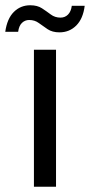

<svg xmlns="http://www.w3.org/2000/svg" viewBox="-58 -710 342 730"><path d="M71 0V-521H155V0ZM168 -587Q141 -587 123 -599Q105 -611 89.5 -622.5Q74 -634 53 -634Q37 -634 25.5 -623Q14 -612 11 -589H-38Q-31 -639 -5.5 -664.5Q20 -690 57 -690Q84 -690 101.5 -678.5Q119 -667 135 -655Q151 -643 172 -643Q189 -643 200.5 -654.5Q212 -666 215 -688H264Q258 -639 232 -613Q206 -587 168 -587Z"/></svg>

Font: DM Sans 10pt
Style: Regular
Weight: 400
Version: Version 4.004;gftools[0.9.30]